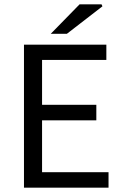

<svg xmlns="http://www.w3.org/2000/svg" viewBox="-20 -861 567 881"><path d="M90 0V-656H468V-586H173V-380H422V-309H173V-71H478V0ZM213 -706 345 -841H446L450 -832L287 -706Z"/></svg>

Font: Source Sans 3
Style: Regular
Weight: 400
Designer: Paul D. Hunt
Foundry: Adobe
Version: Version 3.046;hotconv 1.0.118;makeotfexe 2.5.65603